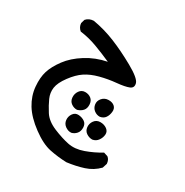

<svg xmlns="http://www.w3.org/2000/svg" viewBox="-104 -318 708 734"><g transform="rotate(20 250.0 49.5)"><path d="M242.2 321.3Q205.1 313.5 170.4 299.8Q135.7 286.1 97.7 246.1Q59.6 206.1 44.4 167.5Q29.3 128.9 32.7 89.8Q36.1 50.8 49.8 24.4Q63.5 -2 92.3 -29.3Q121.1 -56.6 165.5 -74.7Q210 -92.8 259.8 -93.8Q226.6 -116.2 193.4 -135.7Q160.2 -155.3 123 -167Q111.3 -180.7 113.3 -198.2L121.1 -213.9Q135.7 -225.6 156.2 -222.7Q205.1 -205.1 248.5 -177.7Q292 -150.4 339.4 -111.8Q386.7 -73.2 388.7 -53.7Q390.6 -34.2 372.6 -30.3Q354.5 -26.4 318.8 -29.3Q283.2 -32.2 248 -29.3Q212.9 -26.4 187 -15.1Q161.1 -3.9 133.8 22Q106.4 47.9 99.1 70.3Q91.8 92.8 97.7 116.2Q103.5 139.6 115.2 168Q127 196.3 161.1 218.3Q195.3 240.2 225.1 252Q254.9 263.7 292.5 257.3Q330.1 251 365.2 237.3L381.8 246.1Q391.6 256.8 389.6 274.4L379.9 293Q351.6 313.5 316.4 318.4Q281.2 323.2 242.2 321.3ZM221.7 209Q208 208 196.8 196.8Q185.5 185.5 186.5 169.9Q187.5 154.3 198.7 143.1Q210 131.8 225.1 135.7Q240.2 139.6 250 149.4Q259.8 159.2 257.3 175.3Q254.9 191.4 244.6 199.7Q234.4 208 221.7 209ZM305.7 206.1Q292 204.1 281.2 193.8Q270.5 183.6 271.5 168Q272.5 152.3 284.2 141.1Q295.9 129.9 312.5 132.8Q329.1 135.7 339.4 146.5Q349.6 157.2 346.2 170.9Q342.8 184.6 332 195.3Q321.3 206.1 305.7 206.1ZM211.9 119.1Q198.2 117.2 188 106.9Q177.7 96.7 179.2 80.6Q180.7 64.5 191.9 53.2Q203.1 42 218.3 44.4Q233.4 46.9 242.7 57.1Q252 67.4 250 84Q248 100.6 237.8 108.9Q227.5 117.2 211.9 119.1ZM302.7 114.3Q289.1 112.3 279.3 101.6Q269.5 90.8 270 75.7Q270.5 60.5 283.2 50.3Q295.9 40 312.5 42.5Q329.1 44.9 337.4 55.2Q345.7 65.4 341.3 80.6Q336.9 95.7 327.6 105Q318.4 114.3 302.7 114.3Z"/></g></svg>

Font: NaikaiFont
Style: Regular
Weight: 400
Version: Version 1.67